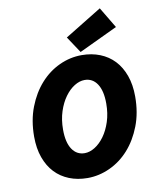

<svg xmlns="http://www.w3.org/2000/svg" viewBox="-97 -973 864 1060"><g transform="rotate(-10 335.0 -443.5)"><path d="M390 -680 329 -772 536 -899 606 -782ZM308 12Q252 12 205.5 -6.5Q159 -25 126 -60Q93 -95 74.5 -146.5Q56 -198 56 -264Q56 -355 84.5 -428.5Q113 -502 159.5 -554Q206 -606 266.5 -634Q327 -662 392 -662Q448 -662 494.5 -643.5Q541 -625 574 -590Q607 -555 625.5 -503.5Q644 -452 644 -386Q644 -295 615.5 -221.5Q587 -148 540.5 -96Q494 -44 433 -16Q372 12 308 12ZM316 -126Q344 -126 373 -144Q402 -162 426 -195Q450 -228 465 -274Q480 -320 480 -376Q480 -447 454.5 -485.5Q429 -524 384 -524Q356 -524 327 -506Q298 -488 274 -455Q250 -422 235 -376Q220 -330 220 -274Q220 -203 245.5 -164.5Q271 -126 316 -126Z"/></g></svg>

Font: TypoPRO Source Sans Pro
Style: Italic
Weight: 900
Italic angle: -11°
Designer: Paul D. Hunt
Foundry: Adobe Systems Incorporated
Version: Version 1.075;PS 2.000;hotconv 1.0.86;makeotf.lib2.5.63406